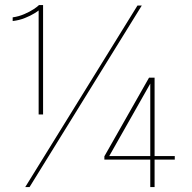

<svg xmlns="http://www.w3.org/2000/svg" viewBox="-20 -760 779 780"><path d="M155 -739.5V-295H137V-717.5Q134.5 -715 119.2 -705.5Q104 -696 81 -686.8Q58 -677.5 31.5 -674.5V-689.5Q56.5 -693 79 -702.8Q101.5 -712.5 117.5 -723.2Q133.5 -734 138.5 -739.5ZM82.5 0 538.5 -737.5H556L100 0ZM590.5 0V-111.5H404V-125L585.5 -444.5H608V-126H690V-111.5H608V0ZM419.5 -118.5 413 -126H590.5V-427.5L594 -426.5Z"/></svg>

Font: Epilogue Thin
Style: Regular
Weight: 250
Designer: Tyler Finck
Foundry: Etcetera Type Co
Version: Version 2.111